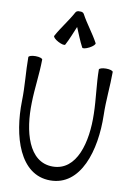

<svg xmlns="http://www.w3.org/2000/svg" viewBox="-126 -1264 945 1389"><g transform="rotate(10 347.0 -569.5)"><path d="M282 -936C306 -981 324 -1029 344 -1076C364 -1029 382 -981 406 -936C410 -928 433 -933 458 -946C483 -959 500 -976 496 -984C460 -1051 411 -1110 375 -1177C370 -1187 357 -1192 344 -1190C331 -1192 318 -1187 313 -1177C277 -1110 228 -1051 192 -984C188 -976 205 -959 230 -946C255 -933 278 -928 282 -936ZM34 -800C34 -694 47 -588 44 -481C38 -221 120 51 344 51C568 51 650 -221 644 -481C641 -588 654 -694 654 -800C653 -809 631 -816 603 -816C574 -816 552 -808 552 -800C553 -692 570 -586 572 -479C578 -271 522 -51 344 -51C166 -51 110 -271 116 -479C118 -586 135 -692 136 -800C136 -808 114 -816 85 -816C57 -816 35 -809 34 -800Z"/></g></svg>

Font: Nupuram Medium
Style: Regular
Weight: 500
Designer: Santhosh Thottingal (santhosh.thottingal@gmail.com)
Foundry: SMC
Version: Version 1.000